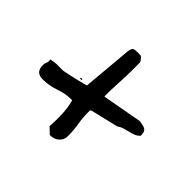

<svg xmlns="http://www.w3.org/2000/svg" viewBox="-109 -606 645 645"><g transform="rotate(45 213.5 -283.5)"><path d="M174.8 -101.6Q176.8 -129.9 175.8 -159.2Q174.8 -188.5 167 -216.8H163.1Q134.8 -216.8 106 -206.5Q77.1 -196.3 46.9 -196.3Q13.7 -196.3 13.7 -230.5Q13.7 -239.3 17.1 -246.1Q20.5 -252.9 17.6 -261.7Q21.5 -262.7 31.2 -264.2Q41 -265.6 43 -265.6H76.2Q85.9 -267.6 101.6 -271Q117.2 -274.4 131.8 -277.8Q146.5 -281.2 156.7 -284.2Q167 -287.1 167 -287.1L182.6 -463.9Q184.6 -480.5 190.4 -483.4Q196.3 -486.3 210 -486.3Q211.9 -486.3 217.3 -485.8Q222.7 -485.4 224.6 -485.4Q232.4 -479.5 238.3 -468.8V-433.6Q238.3 -400.4 236.3 -368.2Q234.4 -335.9 234.4 -302.7H238.3L377.9 -328.1Q385.7 -326.2 392.1 -325.2Q398.4 -324.2 403.3 -321.8Q408.2 -319.3 411.1 -314Q414.1 -308.6 414.1 -297.9V-294.9Q405.3 -286.1 395.5 -282.7Q385.7 -279.3 375.5 -276.9Q365.2 -274.4 355.5 -271.5Q345.7 -268.6 335.9 -261.7L238.3 -238.3Q233.4 -236.3 233.4 -232.9Q233.4 -229.5 233.4 -225.6Q233.4 -200.2 237.8 -174.3Q242.2 -148.4 242.2 -122.1Q242.2 -103.5 229.5 -92.3Q216.8 -81.1 199.2 -81.1H196.3ZM141.6 -291V-287.1H133.8V-291Z"/></g></svg>

Font: Covered By Your Grace
Style: Regular
Weight: 400
Designer: Kimberly Geswein
Foundry: Kimberly Geswein
Version: Version 1.0